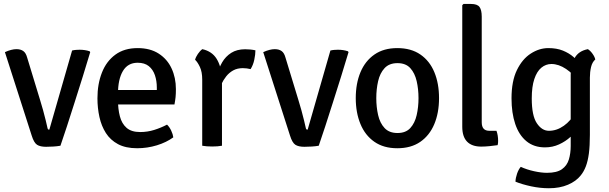

<svg xmlns="http://www.w3.org/2000/svg" viewBox="-20 -756 3157 996"><path d="M354 -494Q364.5 -496.5 374.2 -497.2Q384 -498 393 -498Q407 -498 420.2 -496Q433.5 -494 445 -490L448 -485.5Q431 -428 410 -360.8Q389 -293.5 367.5 -226.2Q346 -159 327 -100Q308 -41 293.5 0Q276.5 3 257 4.2Q237.5 5.5 219 5.5Q188.5 5.5 172.2 -5Q156 -15.5 144.5 -52.5L5.5 -485.5Q23 -493.5 37.8 -497.2Q52.5 -501 65.5 -501Q87 -501 100.8 -491.2Q114.5 -481.5 121 -457L188 -237Q196 -212.5 203.5 -184.2Q211 -156 217.2 -131.5Q223.5 -107 226.5 -91.5Q228 -86 229.8 -84.8Q231.5 -83.5 236 -83.5Z M550 -214V-289H793.5V-302Q793.5 -337 783.5 -366.2Q773.5 -395.5 751.8 -413Q730 -430.5 694 -430.5Q643 -430.5 617.5 -387.5Q592 -344.5 592 -269V-237.5Q592 -190.5 601.8 -152.8Q611.5 -115 636.5 -93Q661.5 -71 707 -71Q745 -71 780 -82Q815 -93 846.5 -109.5Q859.5 -97 868.2 -78.2Q877 -59.5 879 -43.5Q843.5 -17.5 793.8 -2.2Q744 13 691.5 13Q632 13 592.2 -8.2Q552.5 -29.5 529.2 -66Q506 -102.5 495.8 -149Q485.5 -195.5 485.5 -246Q485.5 -320.5 508.8 -379.5Q532 -438.5 578.5 -472.5Q625 -506.5 694 -506.5Q759 -506.5 803.2 -478Q847.5 -449.5 870 -401.2Q892.5 -353 892.5 -293.5Q892.5 -269.5 890.8 -252.2Q889 -235 885 -214Z M1305 -495Q1305 -474 1299.2 -446.5Q1293.5 -419 1280 -397.5Q1270.5 -400 1260 -401.2Q1249.5 -402.5 1239.5 -402.5Q1211 -402.5 1189.8 -390.8Q1168.5 -379 1153.5 -360Q1138.5 -341 1128.2 -318.8Q1118 -296.5 1111.5 -274.5L1096.5 -293.5Q1097 -329 1105.8 -365.2Q1114.5 -401.5 1132.2 -432.2Q1150 -463 1179.5 -481.8Q1209 -500.5 1252 -500.5Q1265.5 -500.5 1278.2 -499.2Q1291 -498 1305 -495ZM992 -446Q995.5 -460 1006.5 -476.2Q1017.5 -492.5 1029.5 -501Q1079.5 -490 1103.8 -450.8Q1128 -411.5 1131.5 -352V0Q1121.5 2 1108 3Q1094.5 4 1080.5 4Q1066.5 4 1053 3Q1039.5 2 1029 0V-343Q1029 -383 1017 -408.5Q1005 -434 992 -446Z M1694 -494Q1704.5 -496.5 1714.2 -497.2Q1724 -498 1733 -498Q1747 -498 1760.2 -496Q1773.5 -494 1785 -490L1788 -485.5Q1771 -428 1750 -360.8Q1729 -293.5 1707.5 -226.2Q1686 -159 1667 -100Q1648 -41 1633.5 0Q1616.5 3 1597 4.2Q1577.5 5.5 1559 5.5Q1528.5 5.5 1512.2 -5Q1496 -15.5 1484.5 -52.5L1345.5 -485.5Q1363 -493.5 1377.8 -497.2Q1392.5 -501 1405.5 -501Q1427 -501 1440.8 -491.2Q1454.5 -481.5 1461 -457L1528 -237Q1536 -212.5 1543.5 -184.2Q1551 -156 1557.2 -131.5Q1563.5 -107 1566.5 -91.5Q1568 -86 1569.8 -84.8Q1571.5 -83.5 1576 -83.5Z M2257.5 -247Q2257.5 -170.5 2232.8 -111.8Q2208 -53 2160 -20Q2112 13 2041 13Q1970 13 1922 -20.5Q1874 -54 1849.8 -112.8Q1825.5 -171.5 1825.5 -247Q1825.5 -323 1850 -381.5Q1874.5 -440 1922.5 -473.2Q1970.5 -506.5 2041 -506.5Q2112.5 -506.5 2160.8 -473.2Q2209 -440 2233.2 -381.5Q2257.5 -323 2257.5 -247ZM1932 -247Q1932 -200.5 1941.5 -159Q1951 -117.5 1975 -91.8Q1999 -66 2042 -66Q2085 -66 2108.5 -91.8Q2132 -117.5 2141.5 -159Q2151 -200.5 2151 -247Q2151 -293.5 2141.5 -335Q2132 -376.5 2108.5 -402.5Q2085 -428.5 2042 -428.5Q1999 -428.5 1975 -402.5Q1951 -376.5 1941.5 -335Q1932 -293.5 1932 -247Z M2555.5 -77.5Q2559.5 -66.5 2561.8 -53Q2564 -39.5 2564 -25.5Q2564 -20 2563.5 -14Q2563 -8 2561.5 -3Q2544.5 -0.5 2520.8 2Q2497 4.5 2476.5 4.5Q2428 4.5 2403 -21.2Q2378 -47 2378 -98.5V-729L2384.5 -735.5H2423.5Q2456 -735.5 2467.5 -719.8Q2479 -704 2479 -669.5V-121.5Q2479 -99.5 2488.8 -88.5Q2498.5 -77.5 2518.5 -77.5Z M3068 -447.5Q3052 -433.5 3046 -407.8Q3040 -382 3040 -353V-56.5Q3040 0.5 3034.8 40.2Q3029.5 80 3019 107.2Q3008.5 134.5 2992.5 154Q2969 184 2926.5 202.2Q2884 220.5 2827.5 220.5Q2781.5 220.5 2735 210.5Q2688.5 200.5 2654 186.5Q2654.5 167.5 2662.2 145Q2670 122.5 2681.5 109.5Q2713 124 2750.5 132.2Q2788 140.5 2817.5 140.5Q2868.5 140.5 2895 121.8Q2921.5 103 2931 71.2Q2940.5 39.5 2940.5 1V-369.5Q2940.5 -417 2960.5 -454.2Q2980.5 -491.5 3029.5 -501Q3042 -493.5 3053.5 -477.5Q3065 -461.5 3068 -447.5ZM2633.5 -246Q2633.5 -335 2661.5 -392.5Q2689.5 -450 2733.5 -478.2Q2777.5 -506.5 2824.5 -506.5Q2868 -506.5 2900 -493.5Q2932 -480.5 2955 -460.5Q2978 -440.5 2995 -419.5L2981 -331.5Q2955 -372.5 2916.5 -398.2Q2878 -424 2840.5 -424Q2811.5 -424 2788.2 -404.8Q2765 -385.5 2751.8 -346Q2738.5 -306.5 2738.5 -245Q2738.5 -156 2764.8 -116.8Q2791 -77.5 2827.5 -77.5Q2868 -77.5 2904.8 -103.5Q2941.5 -129.5 2962 -170L2977.5 -91Q2964 -68.5 2939 -45.5Q2914 -22.5 2880.2 -7Q2846.5 8.5 2807 8.5Q2749.5 8.5 2710.8 -23.5Q2672 -55.5 2652.8 -112.8Q2633.5 -170 2633.5 -246Z"/></svg>

Font: Signika Light
Style: Regular
Weight: 400
Version: Version 2.003;gftools[0.9.32]